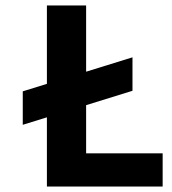

<svg xmlns="http://www.w3.org/2000/svg" viewBox="-20 -680 626 700"><path d="M63 -347 463 -471V-349L63 -225ZM151 0V-660H294V0ZM180 0V-121H573V0Z"/></svg>

Font: Bricolage Grotesque 96pt ExtraBold
Style: Bold
Weight: 700
Version: Version 1.001;gftools[0.9.33.dev8+g029e19f]